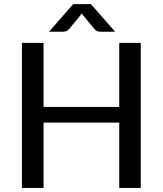

<svg xmlns="http://www.w3.org/2000/svg" viewBox="-20 -930 806 950"><path d="M676.5 -718V0H570V-323.5H195.5V0H88.5V-718H195.5V-401H570V-718ZM549.5 -773H478.5Q472 -773 463 -775.2Q454 -777.5 445 -789L390.5 -855L384.5 -864L378.5 -855L324 -789Q315 -777.5 306 -775.2Q297 -773 290.5 -773H222.5L342 -909.5H430Z"/></svg>

Font: LatoLatin Medium
Style: Regular
Weight: 500
Designer: Lukasz Dziedzic with Adam Twardoch and Botio Nikoltchev
Foundry: tyPoland Lukasz Dziedzic
Version: Version 2.015; 2015-08-06; http://www.latofonts.com/